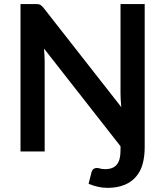

<svg xmlns="http://www.w3.org/2000/svg" viewBox="-20 -743 810 942"><path d="M571.3 -723.1H689.9V-19.5Q689.9 23.4 680.2 60.1Q670.9 95.7 648.4 122.6Q625.5 149.9 591.8 163.6Q555.7 178.7 507.8 178.7Q482.9 178.7 460.4 173.3Q440.4 169.4 414.6 158.7L428.2 105Q432.1 90.8 439.5 85.4Q446.3 81.1 455.1 81.1Q462.9 81.1 471.7 84Q479.5 86.9 496.6 86.9Q534.2 86.9 553.2 64.5Q571.3 43 571.3 -5.4V-25.4L195.8 -504.9Q199.2 -466.3 199.2 -443.8V0H80.6V-723.1H150.9Q161.6 -723.1 166 -722.7Q171.4 -722.2 176.8 -719.7Q179.2 -718.3 186 -712.9Q190.4 -708 195.8 -701.7L575.2 -217.3Q575.2 -218.3 574 -231.7Q572.8 -245.1 572.3 -252Q571.3 -275.4 571.3 -283.7Z"/></svg>

Font: Lato-SemiBold
Style: Bold
Weight: 500
Designer: Lukasz Dziedzic with Adam Twardoch and Botio Nikoltchev
Foundry: tyPoland Lukasz Dziedzic
Version: ""